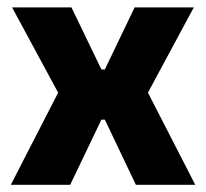

<svg xmlns="http://www.w3.org/2000/svg" viewBox="-20 -512 570 532"><path d="M10 0 152 -276.5V-235L13.5 -491.5H178L261 -319.5H270.5L353 -491.5H517L379 -235V-276.5L521 0H356.5L270.5 -180.5H261L174.5 0Z"/></svg>

Font: Anek Gurmukhi
Style: Bold
Weight: 700
Designer: Sarang Kulkarni (Gurmukhi), Yesha Goshar (Latin)
Foundry: Ek Type
Version: Version 1.003